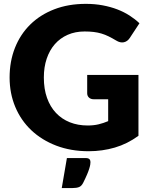

<svg xmlns="http://www.w3.org/2000/svg" viewBox="-20 -756 762 970"><path d="M420.5 -377.5H679.5V-70Q623.5 -29 560.2 -10.5Q497 8 428 8Q338 8 264.2 -20.2Q190.5 -48.5 138 -98.2Q85.5 -148 57 -216.2Q28.5 -284.5 28.5 -364.5Q28.5 -446 55.5 -514.2Q82.5 -582.5 132.8 -632Q183 -681.5 254.2 -709Q325.5 -736.5 413.5 -736.5Q459 -736.5 499 -729Q539 -721.5 572.8 -708.5Q606.5 -695.5 634.5 -677.5Q662.5 -659.5 684.5 -638.5L635.5 -564Q624 -546.5 605.8 -542.5Q587.5 -538.5 566.5 -551.5Q546.5 -563.5 528.8 -572.2Q511 -581 492.5 -586.5Q474 -592 453.5 -594.5Q433 -597 407.5 -597Q360 -597 322 -580.2Q284 -563.5 257.2 -533Q230.5 -502.5 216 -459.8Q201.5 -417 201.5 -364.5Q201.5 -306.5 217.5 -261.5Q233.5 -216.5 262.8 -185.5Q292 -154.5 332.8 -138.2Q373.5 -122 423 -122Q453.5 -122 478.2 -128Q503 -134 526.5 -144V-254.5H454.5Q438.5 -254.5 429.5 -263Q420.5 -271.5 420.5 -284.5ZM413 42.5Q421 42.5 426 44.5Q431 46.5 433.2 49.8Q435.5 53 436.2 56.5Q437 60 437 63Q437 67.5 436 75Q435 82.5 431.2 95Q427.5 107.5 420 125.2Q412.5 143 400 168Q391.5 184.5 379 189.2Q366.5 194 347 194H292L318 42.5Z"/></svg>

Font: Lato ExtraBold
Style: Regular
Weight: 800
Designer: Lukasz Dziedzic with Adam Twardoch and Botio Nikoltchev
Foundry: tyPoland Lukasz Dziedzic
Version: Version 2.015; 2015-08-06; http://www.latofonts.com/